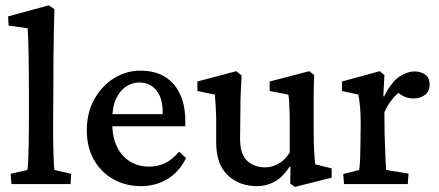

<svg xmlns="http://www.w3.org/2000/svg" viewBox="-20 -699 1668 729"><path d="M23.4 0 20.5 -39.1 84 -53.7Q85.9 -62.5 86.9 -86.4Q87.9 -110.4 88.9 -147.5Q89.8 -184.6 89.8 -231.4V-354.5Q89.8 -389.6 89.4 -427.2Q88.9 -464.8 88.4 -498Q87.9 -531.2 86.9 -556.2Q85.9 -581.1 85 -591.8L12.7 -601.6L10.7 -636.7L165 -678.7L186.5 -664.1Q185.5 -623 184.6 -582.5Q183.6 -542 183.1 -492.7Q182.6 -443.4 182.6 -373L181.6 -220.7Q181.6 -159.2 183.1 -111.8Q184.6 -64.5 186.5 -53.7L250 -39.1L248 0Z M515.6 7.8Q457 7.8 410.2 -18.6Q363.3 -44.9 336.4 -92.8Q309.6 -140.6 309.6 -204.1Q309.6 -272.5 338.9 -323.7Q368.2 -375 415 -403.3Q461.9 -431.6 516.6 -430.7Q596.7 -429.7 640.1 -378.4Q683.6 -327.1 683.6 -239.3V-219.7H389.6V-265.6H610.4L597.7 -249V-273.4Q597.7 -326.2 573.7 -356Q549.8 -385.7 508.8 -385.7Q482.4 -385.7 458.5 -370.1Q434.6 -354.5 420.4 -323.2Q406.2 -292 406.2 -245.1V-230.5Q406.2 -154.3 444.8 -110.4Q483.4 -66.4 545.9 -66.4Q580.1 -66.4 606.9 -79.6Q633.8 -92.8 660.2 -123L686.5 -98.6Q659.2 -44.9 614.7 -18.6Q570.3 7.8 515.6 7.8Z M1176.8 -75.2 1239.3 -59.6V-24.4L1099.6 10.7L1082 -2L1083 -65.4L1080.1 -66.4Q1051.8 -24.4 1021 -8.3Q990.2 7.8 956.1 7.8Q888.7 7.8 844.7 -33.7Q800.8 -75.2 800.8 -158.2V-242.2Q800.8 -265.6 799.3 -290Q797.9 -314.5 795.9 -339.8L729.5 -353.5V-389.6L877 -428.7L897.5 -412.1Q895.5 -382.8 894 -346.2Q892.6 -309.6 892.6 -270.5L891.6 -170.9Q891.6 -114.3 918 -88.9Q944.3 -63.5 987.3 -63.5Q1010.7 -63.5 1036.1 -76.7Q1061.5 -89.8 1080.1 -120.1V-228.5Q1080.1 -250 1079.6 -270Q1079.1 -290 1078.1 -308.1Q1077.1 -326.2 1075.2 -339.8L1003.9 -353.5V-389.6L1154.3 -428.7L1172.9 -414.1Q1171.9 -389.6 1171.4 -368.2Q1170.9 -346.7 1170.9 -323.7Q1170.9 -300.8 1170.9 -273.4V-201.2Q1170.9 -157.2 1172.9 -125Q1174.8 -92.8 1176.8 -75.2Z M1286.1 0 1283.2 -38.1 1343.8 -53.7Q1344.7 -57.6 1345.7 -70.3Q1346.7 -83 1347.7 -104.5Q1348.6 -126 1348.6 -155.3L1349.6 -230.5Q1349.6 -262.7 1347.2 -291Q1344.7 -319.3 1340.8 -339.8L1278.3 -353.5V-389.6L1421.9 -428.7L1439.5 -414.1L1435.5 -334L1438.5 -333Q1466.8 -388.7 1496.6 -408.2Q1526.4 -427.7 1554.7 -427.7Q1578.1 -427.7 1594.7 -415.5Q1611.3 -403.3 1611.3 -377.9Q1611.3 -352.5 1593.8 -338.9Q1576.2 -325.2 1549.8 -325.2Q1530.3 -325.2 1513.7 -333Q1497.1 -340.8 1480.5 -356.4L1500 -351.6Q1483.4 -339.8 1467.8 -320.3Q1452.1 -300.8 1439.5 -272.5L1440.4 -186.5Q1441.4 -158.2 1442.4 -131.3Q1443.4 -104.5 1444.3 -84Q1445.3 -63.5 1446.3 -53.7L1531.2 -40L1528.3 0Z"/></svg>

Font: Crimson Pro Medium
Style: Regular
Weight: 500
Designer: Jacques Le Bailly
Foundry: Baron von Fonthausen
Version: Version 1.003